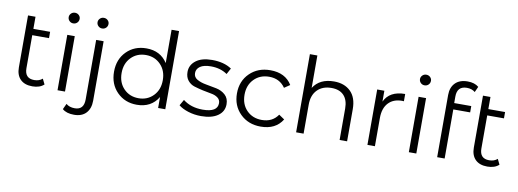

<svg xmlns="http://www.w3.org/2000/svg" viewBox="-70 -1172 4846 1795"><g transform="rotate(10 2353.5 -274.0)"><path d="M333 -83 358 -32Q318 5 248 5Q174 5 134 -35Q94 -75 94 -148V-641H165V-526H324V-466H165V-152Q165 -56 255 -56Q303 -56 333 -83Z M471 -692Q471 -712 486 -727Q501 -742 523 -742Q545 -742 560 -727.5Q575 -713 575 -693Q575 -671 560 -656Q545 -641 523 -641Q501 -641 486 -656Q471 -671 471 -692ZM487 0V-526H558V0Z M745 -692Q745 -712 760 -727Q775 -742 797 -742Q819 -742 834 -727.5Q849 -713 849 -693Q849 -671 834 -656Q819 -641 797 -641Q775 -641 760 -656Q745 -671 745 -692ZM678 199Q605 199 567 165L592 111Q623 138 674 138Q761 138 761 39V-526H832V39Q832 113 792 156Q752 199 678 199Z M1439 -742H1510V0H1442V-104Q1376 5 1239 5Q1126 5 1051.5 -70Q977 -145 977 -263Q977 -381 1051 -455.5Q1125 -530 1239 -530Q1372 -530 1439 -426ZM1245 -58Q1329 -58 1384.5 -115Q1440 -172 1440 -263Q1440 -354 1384.5 -411Q1329 -468 1245 -468Q1160 -468 1104.5 -411Q1049 -354 1049 -263Q1049 -172 1104.5 -115Q1160 -58 1245 -58Z M1849 5Q1785 5 1726.5 -13.5Q1668 -32 1635 -60L1667 -116Q1742 -57 1854 -57Q1995 -57 1995 -143Q1995 -175 1969.5 -194Q1944 -213 1906.5 -219Q1869 -225 1824.5 -235Q1780 -245 1742.5 -256.5Q1705 -268 1679.5 -299.5Q1654 -331 1654 -380Q1654 -446 1709 -488Q1764 -530 1862 -530Q1976 -530 2048 -481L2017 -424Q1952 -469 1862 -469Q1794 -469 1759.5 -445Q1725 -421 1725 -382Q1725 -343 1760 -323Q1795 -303 1845 -294.5Q1895 -286 1945.5 -275.5Q1996 -265 2031 -233Q2066 -201 2066 -145Q2066 -76 2008.5 -35.5Q1951 5 1849 5Z M2415 5Q2297 5 2220.5 -70.5Q2144 -146 2144 -263Q2144 -380 2220.5 -455Q2297 -530 2415 -530Q2558 -530 2621 -426L2568 -390Q2515 -468 2415 -468Q2328 -468 2272 -411Q2216 -354 2216 -263Q2216 -171 2272 -114.5Q2328 -58 2415 -58Q2516 -58 2568 -135L2621 -99Q2557 5 2415 5Z M3020 -530Q3119 -530 3177.5 -472.5Q3236 -415 3236 -305V0H3165V-298Q3165 -380 3124 -423Q3083 -466 3007 -466Q2922 -466 2872.5 -415.5Q2823 -365 2823 -276V0H2752V-742H2823V-434Q2884 -530 3020 -530Z M3497 -423Q3547 -530 3694 -530V-461Q3691 -461 3685 -461.5Q3679 -462 3677 -462Q3594 -462 3547 -411Q3500 -360 3500 -268V0H3429V-526H3497Z M3806 -692Q3806 -712 3821 -727Q3836 -742 3858 -742Q3880 -742 3895 -727.5Q3910 -713 3910 -693Q3910 -671 3895 -656Q3880 -641 3858 -641Q3836 -641 3821 -656Q3806 -671 3806 -692ZM3822 0V-526H3893V0Z M4253 -687Q4160 -687 4160 -588V-526H4322V-466H4162V0H4091V-591Q4091 -663 4132.5 -705Q4174 -747 4250 -747Q4316 -747 4355 -714L4331 -661Q4300 -687 4253 -687Z M4652 -83 4677 -32Q4637 5 4567 5Q4493 5 4453 -35Q4413 -75 4413 -148V-641H4484V-526H4643V-466H4484V-152Q4484 -56 4574 -56Q4622 -56 4652 -83Z"/></g></svg>

Font: Montserrat Alternates
Style: Regular
Weight: 400
Designer: Julieta Ulanovsky
Foundry: Julieta Ulanovsky
Version: Version 7.200;PS 007.200;hotconv 1.0.88;makeotf.lib2.5.64775